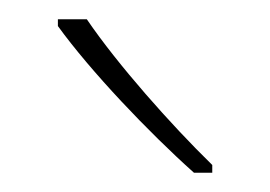

<svg xmlns="http://www.w3.org/2000/svg" viewBox="-20 -785 280 199"><path d="M70 -765H40V-758C74 -711 134 -648 181 -606H200V-614C157 -656 102 -718 70 -765Z"/></svg>

Font: Noto Sans Sinhala SemiCondensed Thin
Style: Regular
Weight: 100
Width: 4
Designer: Jelle Bosma - Monotype Design Team
Foundry: Monotype Imaging Inc.
Version: Version 2.006